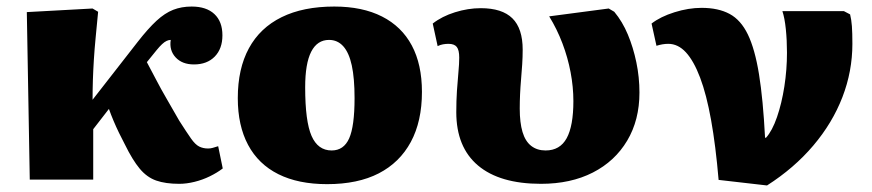

<svg xmlns="http://www.w3.org/2000/svg" viewBox="-20 -549 2667 587"><path d="M528 13Q486 13 457.5 3Q429 -7 407 -33.5Q385 -60 362 -107Q353 -124 344 -142.5Q335 -161 327 -180Q319 -199 313 -216L265 -154V0H71L62 -512L263 -523L280 -513Q276 -471 272.5 -435Q269 -399 267 -367Q265 -335 264 -305Q263 -275 263 -244L401 -421Q433 -462 458.5 -485.5Q484 -509 509.5 -519Q535 -529 566 -529Q611 -529 635.5 -506Q660 -483 660 -441Q660 -400 636.5 -376Q613 -352 573 -352Q537 -352 517 -373.5Q497 -395 502 -427Q496 -427 489.5 -424Q483 -421 475.5 -414Q468 -407 459 -396L429 -359Q443 -333 457.5 -305Q472 -277 489.5 -247Q507 -217 528 -180Q551 -144 564 -125.5Q577 -107 589 -101Q601 -95 616 -95Q624 -95 630.5 -97Q637 -99 647 -102L661 -34Q644 -21 621.5 -10Q599 1 574.5 7Q550 13 528 13Z M980 14Q892 14 831 -16.5Q770 -47 738.5 -106Q707 -165 707 -249Q707 -339 741 -401.5Q775 -464 841 -496.5Q907 -529 1002 -529Q1088 -529 1148 -498.5Q1208 -468 1239 -410Q1270 -352 1270 -268Q1270 -178 1236 -115Q1202 -52 1138 -19Q1074 14 980 14ZM994 -89Q1031 -89 1047.5 -126Q1064 -163 1064 -249Q1064 -310 1055.5 -349Q1047 -388 1029.5 -407.5Q1012 -427 986 -427Q950 -427 931.5 -391Q913 -355 913 -282Q913 -178 932.5 -133.5Q952 -89 994 -89Z M1634 13Q1508 13 1441.5 -43Q1375 -99 1375 -206Q1375 -241 1377 -271.5Q1379 -302 1381.5 -328Q1384 -354 1384 -373Q1384 -396 1376.5 -405.5Q1369 -415 1351 -415Q1343 -415 1334.5 -413.5Q1326 -412 1318 -408L1303 -477Q1331 -499 1371 -511.5Q1411 -524 1450 -524Q1515 -524 1546.5 -493Q1578 -462 1578 -397Q1578 -375 1576.5 -352Q1575 -329 1573 -306Q1571 -283 1570 -260.5Q1569 -238 1569 -217Q1569 -174 1577.5 -145.5Q1586 -117 1604 -103Q1622 -89 1648 -89Q1692 -89 1712.5 -126.5Q1733 -164 1733 -240Q1733 -283 1724.5 -328Q1716 -373 1699.5 -416.5Q1683 -460 1659 -499L1841 -523L1858 -513Q1883 -483 1899.5 -443.5Q1916 -404 1925.5 -358.5Q1935 -313 1935 -266Q1935 -182 1897.5 -119Q1860 -56 1792.5 -21.5Q1725 13 1634 13Z M2325 18 2177 1Q2168 -104 2154 -182Q2140 -260 2120.5 -311.5Q2101 -363 2077 -389Q2053 -415 2023 -415Q2006 -415 1987 -409L1972 -477Q1999 -498 2042 -511.5Q2085 -525 2125 -525Q2176 -525 2210.5 -506.5Q2245 -488 2266.5 -443.5Q2288 -399 2300.5 -322Q2313 -245 2319 -128H2322Q2341 -149 2355.5 -191Q2370 -233 2378 -284.5Q2386 -336 2386 -388Q2386 -426 2382.5 -460Q2379 -494 2372 -515H2560L2579 -505Q2583 -489 2584.5 -469Q2586 -449 2586 -415Q2586 -331 2555.5 -252Q2525 -173 2466.5 -104Q2408 -35 2325 18Z"/></svg>

Font: Literata ExtraBold
Style: Regular
Weight: 800
Designer: Latin by Veronika Burian and Jose Scaglione. Greek by Irene Vlachou. Cyrillic by Vera Evstafieva.
Foundry: TypeTogether
Version: Version 3.103;gftools[0.9.29]